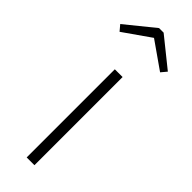

<svg xmlns="http://www.w3.org/2000/svg" viewBox="-270 -789 804 804"><g transform="rotate(45 132.0 -387.5)"><path d="M155 0H109V-522H155ZM-9 -672 118 -775H145L273 -672L252 -647L132 -731L12 -647Z"/></g></svg>

Font: FiraGO ExtraLight
Style: Regular
Weight: 200
Designer: bBox Type
Foundry: bBox Type GmbH
Version: Version 1.001